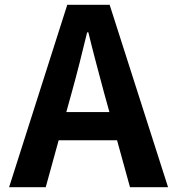

<svg xmlns="http://www.w3.org/2000/svg" viewBox="-20 -782 740 802"><path d="M523 0H682L438 -762H261L18 0H171L225 -196H469ZM257 -314 280 -397C302 -476 324 -564 344 -647H349C369 -564 393 -476 414 -397L437 -314Z"/></svg>

Font: Kawkab Mono
Style: Bold
Weight: 700
Monospace: yes
Designer: Abdullah Arif
Foundry: Abdullah Arif
Version: Version 1.000;PS 000.500;hotconv 1.0.88;makeotf.lib2.5.64775